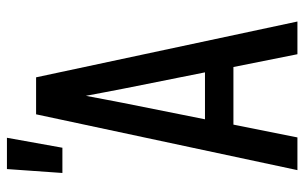

<svg xmlns="http://www.w3.org/2000/svg" viewBox="-178 -678 857 540"><g transform="rotate(-90 250.0 -408.5)"><path d="M41 0 198 -735H302L459 0H367L331 -180H169L133 0ZM316 -260 270 -490Q265 -516 260 -542Q255 -568 250 -595Q245 -568 240 -542Q235 -516 230 -490L184 -260ZM33 -661 44 -817H132L104 -661Z"/></g></svg>

Font: Iosevka SS10 Medium
Style: Regular
Weight: 500
Monospace: yes
Designer: Belleve Invis
Foundry: Belleve Invis
Version: Version 28.0.6; ttfautohint (v1.8.4)